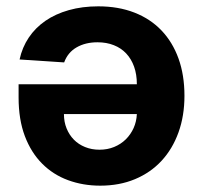

<svg xmlns="http://www.w3.org/2000/svg" viewBox="-20 -576 638 603"><path d="M38.4 -269.9V-311.4H409.8V-311.8Q409.8 -342.3 401.1 -366.7Q392.4 -391 376.4 -408Q360.4 -425.1 337.5 -434.1Q314.6 -443.2 286.2 -443.2Q248.2 -443.2 220.5 -427.2Q192.8 -411.2 181.5 -380L41.5 -389.2Q49.7 -427.2 70.3 -457.9Q90.9 -488.6 122.5 -510.5Q154.1 -532.3 196.2 -544.2Q238.3 -556.1 288.7 -556.1Q351.6 -556.1 401.8 -536.6Q452.1 -517 487 -480.5Q522 -443.9 540.7 -392Q559.3 -340.2 559.3 -275.2Q559.3 -212 540.5 -160Q521.7 -108 487.2 -70.8Q452.8 -33.7 403.9 -13.3Q355.1 7.1 294.7 7.1Q240.8 7.1 193.9 -10.1Q147 -27.3 112.4 -62Q77.8 -96.6 58.1 -148.4Q38.4 -200.3 38.4 -269.9ZM292.3 -105.8Q317.5 -105.8 338.6 -114.5Q359.7 -123.2 375.2 -138.5Q390.6 -153.8 399.7 -174Q408.7 -194.2 409.8 -217.7H180.8Q180.8 -193.2 189.1 -172.8Q197.4 -152.3 212 -137.4Q226.6 -122.5 247.2 -114.2Q267.8 -105.8 292.3 -105.8Z"/></svg>

Font: Cannonade
Style: Bold
Weight: 700
Designer: Rasmus Andersson
Foundry: rsms
Version: Version 3.012;git-f93a4a705